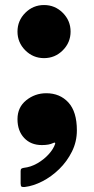

<svg xmlns="http://www.w3.org/2000/svg" viewBox="-20 -559 375 763"><path d="M49.5 -85.5Q49.5 -132.5 84.2 -160.5Q119 -188.5 164 -188.5Q218 -188.5 251.8 -151.8Q285.5 -115 285.5 -41Q285.5 4 266 43.2Q246.5 82.5 215.5 112.8Q184.5 143 148.5 161.5Q112.5 180 79 184Q69.5 185 65.8 182.8Q62 180.5 62 170V120.5Q62 113.5 65.2 111.2Q68.5 109 74.5 108Q102.5 105 128.5 90Q154.5 75 173.5 54Q192.5 33 199 13Q201.5 4.5 191 9.5Q175 17.5 146.5 17.5Q102.5 17.5 76 -10.8Q49.5 -39 49.5 -85.5ZM49.5 -433.5Q49.5 -477 80.5 -508Q111.5 -539 155 -539Q198.5 -539 229.5 -508Q260.5 -477 260.5 -433.5Q260.5 -390 229.5 -359Q198.5 -328 155 -328Q111.5 -328 80.5 -359Q49.5 -390 49.5 -433.5Z"/></svg>

Font: Besley* Heavy
Style: Regular
Weight: 800
Designer: Owen Earl
Foundry: indestructible type*
Version: Version 3.000; ttfautohint (v1.8.3)